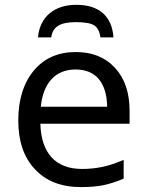

<svg xmlns="http://www.w3.org/2000/svg" viewBox="-20 -760 604 790"><path d="M293.9 -740.2C202.6 -740.2 143.6 -689.9 136.2 -606H190.9C196.3 -648.4 225.1 -668.9 292 -668.9C328.6 -668.9 354 -664.6 368.2 -655.3C381.8 -646 390.1 -629.9 393.1 -606H446.8C440.9 -695.3 385.7 -740.2 293.9 -740.2ZM313 9.8C348.6 9.8 379.4 7.3 405.3 2C431.2 -3.4 459 -12.2 488.8 -24.9V-102.1C454.1 -87.4 424.3 -77.6 398.4 -72.8C372.6 -67.4 345.7 -64.9 316.9 -64.9C209.5 -64.9 149.4 -129.4 146 -251H513.2V-304.2C513.2 -378.4 493.2 -437.5 453.1 -481C413.1 -524.4 359.4 -545.9 292 -545.9C219.2 -545.9 161.6 -520.5 119.1 -469.7C76.7 -418.5 55.2 -350.1 55.2 -264.2C55.2 -178.7 78.1 -111.8 124 -63.5C169.4 -14.6 232.4 9.8 313 9.8ZM291 -474.1C373 -474.1 419.4 -420.9 420.9 -320.8H147.9C157.2 -417 207 -474.1 291 -474.1Z"/></svg>

Font: Noto Reveo Sans
Style: Regular
Weight: 400
Designer: Monotype Design team
Foundry: Monotype Imaging Inc.
Version: Version 1.04